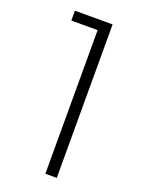

<svg xmlns="http://www.w3.org/2000/svg" viewBox="-135 -761 603 823"><g transform="rotate(20 166.0 -350.0)"><path d="M60 -655V-700H232V0H180V-655Z"/></g></svg>

Font: Fivo Sans Light
Style: Regular
Weight: 300
Designer: Alexander Slobzheninov
Foundry: Alexander Slobzheninov
Version: 1.0